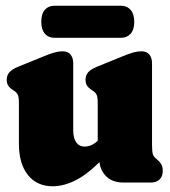

<svg xmlns="http://www.w3.org/2000/svg" viewBox="-20 -637 593 670"><path d="M326.5 -82.5V-99L321 -100V-278.5Q321 -298 317.2 -306Q313.5 -314 305 -319.5L300.5 -322.5Q288.5 -330.5 283.5 -338.5Q278.5 -346.5 278.5 -359Q278.5 -373.5 287 -384Q295.5 -394.5 317 -403.5L406.5 -440Q432 -450.5 446.5 -454.2Q461 -458 473.5 -458Q492 -458 501.2 -446.5Q510.5 -435 510.5 -416.5V-133Q510.5 -108.5 513.2 -99.8Q516 -91 521.5 -86.5L526.5 -82Q537 -73.5 542.5 -64.2Q548 -55 548 -40.5Q548 -21.5 536.8 -10.8Q525.5 0 506.5 0H411Q370.5 0 348.5 -23.8Q326.5 -47.5 326.5 -82.5ZM46 -135V-278.5Q46 -298 42.2 -306Q38.5 -314 30 -319.5L25.5 -322.5Q13.5 -330.5 8.5 -338.5Q3.5 -346.5 3.5 -359Q3.5 -373.5 12 -384Q20.5 -394.5 42 -403.5L131.5 -440Q157 -450.5 171.5 -454.2Q186 -458 198.5 -458Q217 -458 226.2 -446.5Q235.5 -435 235.5 -416.5V-183Q235.5 -155 246 -140.2Q256.5 -125.5 275 -125.5Q288 -125.5 299.8 -131Q311.5 -136.5 322.5 -147L336.5 -160.5L370 -116.5L351 -96Q293.5 -34 249 -10.5Q204.5 13 164 13Q109 13 77.5 -26.2Q46 -65.5 46 -135ZM124 -560.5Q124 -588.5 136.5 -602.8Q149 -617 170.5 -617H401.5Q423 -617 435.8 -602.5Q448.5 -588 448.5 -560.5Q448.5 -533.5 435.8 -519.2Q423 -505 401.5 -505H170.5Q149 -505 136.5 -519.5Q124 -534 124 -560.5Z"/></svg>

Font: Fraunces 144pt S100 Black
Style: Regular
Weight: 900
Version: Version 1.000